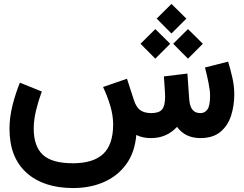

<svg xmlns="http://www.w3.org/2000/svg" viewBox="-20 -702 1239 976"><path d="M776.4 -607.4 851.6 -682.1 927.2 -607.4 851.6 -531.7ZM860.4 -479.5 935.5 -554.2 1011.2 -479.5 935.5 -403.8ZM694.3 -479.5 769.5 -554.2 845.2 -479.5 769.5 -403.8ZM747.6 0Q704.1 0 672.9 -16.1Q665.5 72.3 622.1 132.3Q578.6 192.4 508.8 223.1Q439 253.9 352.1 253.9Q201.2 253.9 114.7 176Q28.3 98.1 28.3 -46.9Q28.3 -105 43.2 -165Q58.1 -225.1 81.1 -281.7L192.4 -236.8Q175.3 -190.4 163.3 -141.1Q151.4 -91.8 151.4 -49.3Q151.4 42 198 85Q244.6 127.9 350.6 127.9Q453.1 127.9 503.9 81.1Q554.7 34.2 555.2 -68.4Q555.2 -115.7 540.3 -165Q525.4 -214.4 503.9 -259.8L625.5 -301.8L660.6 -193.4Q671.9 -158.2 691.9 -142.8Q711.9 -127.4 748.5 -127Q788.6 -127 804 -145.8Q819.3 -164.6 819.3 -209.5Q819.3 -216.3 818.4 -234.1Q817.4 -252 815.9 -273.7Q814.5 -295.4 813 -313.5L932.6 -328.1L941.9 -197.3Q944.3 -163.1 957.8 -145Q971.2 -127 999.5 -127Q1020.5 -127 1034.2 -145.3Q1047.9 -163.6 1047.9 -215.8Q1047.9 -241.7 1039.8 -282Q1031.7 -322.3 1022 -358.9L1139.6 -388.7Q1151.9 -348.6 1161.4 -306.2Q1170.9 -263.7 1170.9 -223.1Q1170.9 -165.5 1154.8 -114.7Q1138.7 -64 1101.1 -32.2Q1063.5 -0.5 1000 0Q920.9 0 879.9 -57.1Q827.1 0 747.6 0Z"/></svg>

Font: Vazir WOL
Style: Bold-WOL
Weight: 700
Designer: Saber Rastikerdar
Foundry: Saber Rastikerdar
Version: Version 30.0.0